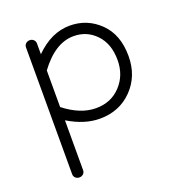

<svg xmlns="http://www.w3.org/2000/svg" viewBox="-113 -495 735 789"><g transform="rotate(-20 254.5 -100.0)"><path d="M78 177V-377Q78 -387 85 -393.5Q92 -400 102 -400Q112 -400 119 -393.5Q126 -387 126 -377V-330Q196 -400 277 -400Q353 -400 407.5 -347Q462 -294 462 -200Q462 -113 406 -55.5Q350 2 264 2Q197 2 126 -41V177Q126 187 119 193.5Q112 200 102 200Q92 200 85 193.5Q78 187 78 177ZM277 -354Q196 -354 126 -259V-99Q196 -44 264 -44Q330 -44 372 -89Q414 -134 414 -200Q414 -271 374.5 -312.5Q335 -354 277 -354Z"/></g></svg>

Font: Hoogli
Style: Regular
Weight: 400
Designer: Anand Singh Naorem
Foundry: Brand New Type
Version: Version 1.00 b007